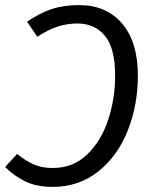

<svg xmlns="http://www.w3.org/2000/svg" viewBox="-29 -720 601 752"><path d="M511 -424Q511 -309 471.5 -209Q432 -109 356 -48.5Q280 12 177 12Q114 12 70 -9.5Q26 -31 -9 -66L38 -117Q72 -90 103 -76Q134 -62 177 -62Q258 -62 313 -115.5Q368 -169 395 -252Q422 -335 422 -424Q422 -531 382 -579.5Q342 -628 274 -628Q233 -628 195.5 -615.5Q158 -603 117 -576L77 -635Q125 -668 172 -684Q219 -700 282 -700Q387 -700 449 -628Q511 -556 511 -424Z"/></svg>

Font: Fira Sans Book
Style: Italic
Weight: 350
Italic angle: -8°
Designer: bBox Type GmbH & Carrois Corporate GbR & Edenspiekermann AG
Foundry: bBox Type GmbH & Carrois Corporate GbR & Edenspiekermann AG
Version: Version 4.301